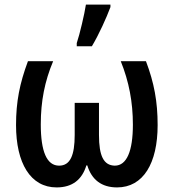

<svg xmlns="http://www.w3.org/2000/svg" viewBox="-20 -808 759 838"><path d="M315 -606H381C413 -660 444 -729 462 -777V-788H355C349 -748 328 -658 315 -620ZM617 -541H507C543 -452 560 -362 560 -264C560 -148 533 -85 481 -85C432 -86 412 -128 412 -219V-359H306V-219C306 -131 287 -85 238 -85C184 -85 158 -147 158 -265C158 -366 175 -453 212 -541H102C66 -444 50 -365 50 -262C50 -96 113 10 227 10C296 10 338 -24 357 -86H361C380 -24 423 10 491 10C605 10 668 -95 668 -262C668 -364 653 -446 617 -541Z"/></svg>

Font: Noto Sans UI SemiCondensed Medium
Style: Regular
Weight: 500
Width: 4
Designer: Monotype Design Team
Foundry: Monotype Imaging Inc.
Version: Version 1.901